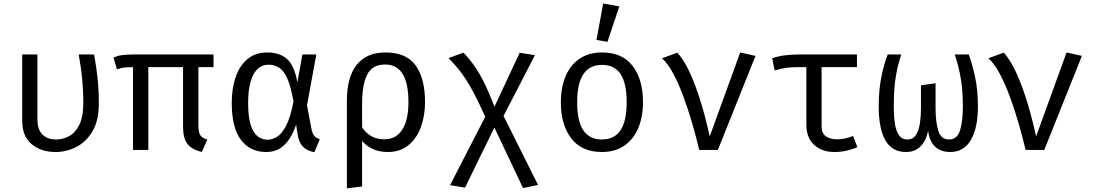

<svg xmlns="http://www.w3.org/2000/svg" viewBox="-20 -848 6194 1086"><path d="M512.3 -540Q524.6 -472.3 531.8 -406.4Q539 -340.5 539 -261.5Q539 -165.6 503.3 -105.4Q467.7 -45.1 411.8 -16.7Q355.9 11.8 294.9 11.8Q212.8 11.8 159.2 -32.3Q105.6 -76.4 105.6 -165.1V-540H191.8V-172.8Q191.8 -115.4 220 -87.2Q248.2 -59 297.9 -59Q334.4 -59 369.7 -77.2Q405.1 -95.4 428.2 -141Q451.3 -186.7 451.3 -269.2Q451.3 -326.2 445.4 -394.1Q439.5 -462.1 425.1 -540Z M1187.7 -540V-468.2H1102.1V-140Q1102.1 -99.5 1113.6 -82.3Q1125.1 -65.1 1152.8 -59L1121.5 11.8Q1063.1 -3.1 1039.2 -35.1Q1015.4 -67.2 1015.4 -129.7V-468.2H819V0H732.3V-468.2Q708.2 -467.7 694.4 -466.9Q680.5 -466.2 669 -463.6Q657.4 -461 641.5 -455.9L622.1 -522.1Q635.9 -528.7 651 -532.6Q666.2 -536.4 690.3 -538.2Q714.4 -540 755.4 -540Z M1492.3 -551.3Q1561 -551.3 1603.1 -514.6Q1645.1 -477.9 1662.1 -382.1L1690.3 -540H1769.2L1716.4 -252.3L1743.1 -112.3Q1747.7 -90.8 1758.2 -79.2Q1768.7 -67.7 1788.7 -60L1758.5 12.8Q1720 6.7 1695.4 -16.7Q1670.8 -40 1664.1 -84.6L1654.9 -142.6Q1641 -101 1619.2 -65.9Q1597.4 -30.8 1564.9 -9.5Q1532.3 11.8 1486.7 11.8Q1394.9 11.8 1342.8 -56.9Q1290.8 -125.6 1290.8 -265.1Q1290.8 -348.7 1313.3 -413.3Q1335.9 -477.9 1380.5 -514.6Q1425.1 -551.3 1492.3 -551.3ZM1499 -482.1Q1443.6 -482.1 1413.6 -426.4Q1383.6 -370.8 1383.6 -265.1Q1383.6 -158.5 1411.8 -108.2Q1440 -57.9 1494.9 -57.9Q1520 -57.9 1546.9 -74.1Q1573.8 -90.3 1598.2 -136.7Q1622.6 -183.1 1640 -273.8Q1625.6 -356.9 1605.9 -402.1Q1586.2 -447.2 1559.5 -464.6Q1532.8 -482.1 1499 -482.1Z M2160.5 -551.3Q2277.9 -551.3 2331 -477.9Q2384.1 -404.6 2384.1 -270.3Q2384.1 -194.4 2361 -130.3Q2337.9 -66.2 2291 -27.2Q2244.1 11.8 2172.8 11.8Q2083.1 11.8 2028.2 -50.3V206.7L1942.1 217.4V-277.4Q1942.1 -411.8 1997.7 -481.5Q2053.3 -551.3 2160.5 -551.3ZM2158.5 -483.1Q2085.6 -483.1 2056.9 -425.9Q2028.2 -368.7 2028.2 -263.6V-127.7Q2072.8 -60 2153.3 -60Q2220 -60 2255.1 -114.4Q2290.3 -168.7 2290.3 -270.8Q2290.3 -483.1 2158.5 -483.1Z M2601.5 -550.3Q2633.3 -517.4 2661.5 -477.7Q2689.7 -437.9 2717.7 -382.1Q2745.6 -326.2 2776.9 -244.6L2919.5 -549.7L3005.6 -535.9L2828.2 -192.3L3023.1 197.9L2938.5 215.9L2776.4 -126.7L2610.3 213.3L2525.6 199.5L2724.6 -187.7Q2691.3 -261.5 2664.9 -312.3Q2638.5 -363.1 2615.4 -398.7Q2592.3 -434.4 2568.7 -462.6Q2545.1 -490.8 2516.9 -519.5Z M3385.6 -551.3Q3500 -551.3 3558.5 -474.9Q3616.9 -398.5 3616.9 -270.3Q3616.9 -187.7 3590.3 -124.1Q3563.6 -60.5 3511.8 -24.4Q3460 11.8 3384.6 11.8Q3270.3 11.8 3211.3 -65.1Q3152.3 -142.1 3152.3 -269.2Q3152.3 -352.3 3179 -416.2Q3205.6 -480 3257.7 -515.6Q3309.7 -551.3 3385.6 -551.3ZM3385.6 -481Q3315.9 -481 3280.3 -429.2Q3244.6 -377.4 3244.6 -269.2Q3244.6 -162.1 3279.7 -110.5Q3314.9 -59 3384.6 -59Q3454.4 -59 3489.5 -110.8Q3524.6 -162.6 3524.6 -270.3Q3524.6 -377.9 3489.7 -429.5Q3454.9 -481 3385.6 -481ZM3391.8 -828.2 3483.1 -811.8 3415.9 -611.3 3353.8 -622.1Z M3934.9 0Q3917.9 -72.3 3895.1 -151Q3872.3 -229.7 3845.1 -303.1Q3817.9 -376.4 3787.4 -433.1Q3756.9 -489.7 3724.6 -518.5L3811.8 -550.3Q3851.8 -504.6 3885.1 -430Q3918.5 -355.4 3945.9 -264.1Q3973.3 -172.8 3994.4 -76.4L4166.7 -551.3L4253.3 -531.8L4040.5 0Z M4827.2 -540V-468.2H4627.2V-133.3Q4627.2 -93.3 4651.8 -76.7Q4676.4 -60 4715.4 -60Q4736.9 -60 4760.5 -65.1Q4784.1 -70.3 4805.6 -79L4829.2 -15.9Q4810.8 -6.2 4774.1 2.8Q4737.4 11.8 4701 11.8Q4627.7 11.8 4584.4 -29Q4541 -69.7 4541 -143.1V-468.2H4494.9Q4457.4 -468.2 4430.8 -464.9Q4404.1 -461.5 4361.5 -449.7L4347.7 -518.5Q4383.1 -530.8 4422.1 -535.4Q4461 -540 4507.2 -540Z M5459.5 -540Q5478.5 -488.7 5494.9 -414.9Q5511.3 -341 5511.3 -244.6Q5511.3 -125.6 5471.8 -56.9Q5432.3 11.8 5354.4 11.8Q5301.5 11.8 5269.5 -18.2Q5237.4 -48.2 5229.7 -107.7Q5217.9 -50.8 5186.2 -19.5Q5154.4 11.8 5104.1 11.8Q5025.6 11.8 4987.9 -54.6Q4950.3 -121 4950.3 -244.6Q4950.3 -341 4965.6 -415.1Q4981 -489.2 5001 -540H5077.4Q5059 -481.5 5050 -433.1Q5041 -384.6 5038.2 -339Q5035.4 -293.3 5035.4 -244.6Q5035.4 -190.3 5041.8 -148.2Q5048.2 -106.2 5065.1 -82.6Q5082.1 -59 5113.3 -59Q5143.6 -59 5160.3 -84.1Q5176.9 -109.2 5183.1 -149.7Q5189.2 -190.3 5189.2 -236.4V-365.6L5271.8 -376.9V-235.9Q5271.8 -157.9 5287.2 -108.5Q5302.6 -59 5348.2 -59Q5394.4 -59 5410.3 -111Q5426.2 -163.1 5426.2 -244.6Q5426.2 -293.3 5422.6 -339Q5419 -384.6 5409.2 -433.1Q5399.5 -481.5 5380.5 -540Z M5781 0Q5764.1 -72.3 5741.3 -151Q5718.5 -229.7 5691.3 -303.1Q5664.1 -376.4 5633.6 -433.1Q5603.1 -489.7 5570.8 -518.5L5657.9 -550.3Q5697.9 -504.6 5731.3 -430Q5764.6 -355.4 5792.1 -264.1Q5819.5 -172.8 5840.5 -76.4L6012.8 -551.3L6099.5 -531.8L5886.7 0Z"/></svg>

Font: FiraCode Nerd Font
Style: Regular
Weight: 400
Designer: Carrois Corporate, Edenspiekermann AG, Nikita Prokopov
Foundry: Carrois Corporate, Edenspiekermann AG, Nikita Prokopov
Version: Version 6.002;Nerd Fonts 2.1.0